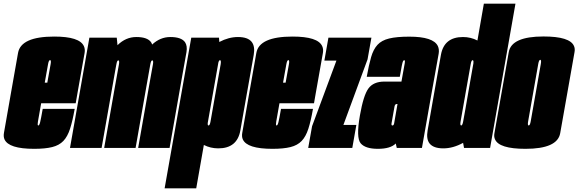

<svg xmlns="http://www.w3.org/2000/svg" viewBox="-52 -805 3148 1045"><path d="M134 5Q-4.5 5 -27.5 -46.5Q-34 -61.5 -30.5 -81.5Q-15.5 -168 7.5 -298Q30.5 -428 46.2 -517Q62 -606 243 -606Q381 -606 404.5 -554Q412 -538 408.5 -517Q392.5 -428 370.5 -303Q365 -271 360 -243H172Q157 -160 154.5 -143.5Q151 -124.5 155.5 -122Q156 -122 156.5 -122Q162 -122 166.5 -140Q171 -158 180.5 -212.5H354.5Q343 -146.5 329.2 -104Q315.5 -61.5 292.8 -37.8Q270 -14 232 -4.5Q194 5 134 5ZM191.5 -355H205.5Q220 -435 223.5 -455.5Q227 -475 222 -477.5Q221.5 -478 220.5 -478Q213.5 -478 209.5 -455.5Q206.5 -438 191.5 -355Z M329 0 434.5 -600H583.5L587.5 -559Q632.5 -603.5 690 -603.5Q750 -603.5 770 -575.5Q774 -569.5 776 -562.5Q820 -603.5 875 -603.5Q935 -603.5 955 -575.5Q968.5 -555.5 963 -522Q948.5 -440.5 936 -370.5L871 0H700L759.5 -338.5Q776.5 -434.5 780.5 -455.5Q783.5 -473.5 778.5 -476Q778 -476.5 777 -476.5Q770 -476.5 766.2 -455.2Q762.5 -434 745.5 -338.5L686 0H515L574.5 -338.5Q591.5 -434.5 595.5 -455.5Q598.5 -473.5 593.5 -476Q593 -476.5 592 -476.5Q585 -476.5 581.5 -455.5Q580 -449 578 -437L501 0Z M844 220 989 -600H1140L1141.5 -576.5Q1193 -603.5 1243 -603.5Q1296.5 -603.5 1317.5 -577.5Q1337 -553 1329 -506.5Q1311.5 -409 1292.5 -301Q1273.5 -193 1256.2 -95.2Q1239 2.5 1136 2.5Q1094 2.5 1057.5 -16L1016 220ZM1078.5 -135Q1077.5 -124 1081.5 -122.5Q1082 -122 1083 -122Q1090 -122 1093.8 -143.5Q1097.5 -165 1121.5 -301Q1145 -432.5 1149 -455Q1152 -475 1147 -477Q1146.5 -477.5 1145.5 -477.5Q1140 -477.5 1136.5 -464.5Z M1431 5Q1292.5 5 1269.5 -46.5Q1263 -61.5 1266.5 -81.5Q1281.5 -168 1304.5 -298Q1327.5 -428 1343.2 -517Q1359 -606 1540 -606Q1678 -606 1701.5 -554Q1709 -538 1705.5 -517Q1689.5 -428 1667.5 -303Q1662 -271 1657 -243H1469Q1454 -160 1451.5 -143.5Q1448 -124.5 1452.5 -122Q1453 -122 1453.5 -122Q1459 -122 1463.5 -140Q1468 -158 1477.5 -212.5H1651.5Q1640 -146.5 1626.2 -104Q1612.5 -61.5 1589.8 -37.8Q1567 -14 1529 -4.5Q1491 5 1431 5ZM1488.5 -355H1502.5Q1517 -435 1520.5 -455.5Q1524 -475 1519 -477.5Q1518.5 -478 1517.5 -478Q1510.5 -478 1506.5 -455.5Q1503.5 -438 1488.5 -355Z M1625.5 0 1646.5 -118 1779 -475H1713.5L1735.5 -600H1969.5L1948.5 -482L1817 -125H1887.5L1865.5 0Z M2107.5 0 2102 -24Q2073.5 5 2004.5 5Q1936.5 5 1911 -25Q1885.5 -55 1907 -177Q1926 -286 1953.2 -323.5Q1980.5 -361 2040.5 -361H2133L2137 -383.5Q2148 -445 2151 -461.5Q2153.5 -475 2149.5 -477Q2149 -477.5 2148 -477.5Q2144.5 -477.5 2141.5 -471.8Q2138.5 -466 2134.8 -446.8Q2131 -427.5 2124 -387H1944Q1955.5 -451.5 1967.8 -494Q1980 -536.5 2002.5 -561Q2025 -585.5 2066 -595.5Q2107 -605.5 2175.5 -605.5Q2306.5 -605.5 2331 -554.5Q2339.5 -536.5 2335.5 -512.5Q2318.5 -419.5 2293 -275.5L2244.5 0ZM2093 -132.5 2111.5 -239H2108Q2097.5 -239 2095.2 -225Q2093 -211 2087 -179Q2081 -145 2079 -133.5Q2077.5 -125.5 2080.5 -123Q2082 -122 2084 -122Q2090.5 -122 2093 -132.5Z M2473.5 0 2468.5 -27.5Q2414 2.5 2361 2.5Q2308 2.5 2286.5 -23.5Q2267 -48 2275.5 -95.5Q2292.5 -193 2311.5 -301Q2330.5 -409 2347.8 -506.2Q2365 -603.5 2468 -603.5Q2510 -603.5 2546.5 -584.5L2581.5 -785H2753.5L2615.5 0ZM2481 -211 2508.5 -369.5Q2510 -377 2511 -383.5L2524.5 -460Q2526.5 -475 2522 -477Q2521.5 -477.5 2520.5 -477.5Q2513.5 -477.5 2509.8 -455Q2506 -432.5 2482.5 -301Q2459 -167 2455 -144.5Q2451.5 -125 2456.5 -122.5Q2457 -122 2458 -122Q2465 -122 2469 -144.5Q2472.5 -163 2481 -211Z M2808 5Q2664 5 2642 -47Q2635.5 -61.5 2639 -80Q2654 -165 2678 -300.5L2717 -521.5Q2732 -606.5 2906 -606.5Q3050 -606.5 3072 -554.5Q3078.5 -540 3075 -521.5L3036 -300.5Q3012 -165 2997 -80Q2982 5 2808 5ZM2825.5 -122Q2832.5 -122 2836.5 -144.5Q2840.5 -167 2864 -300.5Q2887.5 -434.5 2891.5 -457Q2895 -476.5 2890 -479Q2889.5 -479.5 2888.5 -479.5Q2881.5 -479.5 2877.5 -457Q2873.5 -434.5 2850 -300.5Q2826.5 -167 2822.5 -144.5Q2819 -125 2824 -122.5Q2824.5 -122 2825.5 -122Z"/></svg>

Font: Anybody UltraCondensed Black
Style: Italic
Weight: 900
Width: 1
Italic angle: -10°
Designer: Tyler Finck
Foundry: Etcetera Type Company
Version: Version 1.010; ttfautohint (v1.8.3) -l 8 -r 50 -G 200 -x 14 